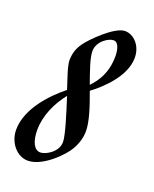

<svg xmlns="http://www.w3.org/2000/svg" viewBox="-159 -582 525 656"><g transform="rotate(20 103.5 -254.0)"><path d="M-52 -75C-52 -29 -19 11 21 11C76 11 140 -56 155 -84C169 -109 174 -131 174 -152C174 -187 157 -237 139 -286C177 -314 245 -376 245 -444C245 -489 214 -519 183 -519C145 -519 76 -449 59 -425C40 -399 39 -377 38 -363C38 -353 40 -344 42 -336C43 -329 53 -299 65 -262C21 -227 -52 -155 -52 -75ZM113 -90C113 -53 71 -30 52 -30C28 -30 16 -60 16 -99C16 -151 40 -203 72 -243C91 -184 113 -114 113 -90ZM101 -416C101 -453 139 -476 157 -476C176 -476 181 -446 181 -427C181 -366 156 -330 132 -305C116 -350 101 -392 101 -416Z"/></g></svg>

Font: Romanesco
Style: Regular
Weight: 400
Designer: Astigmatic (AOETI)
Foundry: Astigmatic (AOETI)
Version: Version 1.000